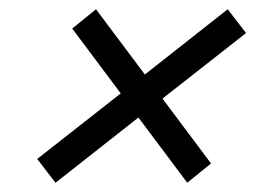

<svg xmlns="http://www.w3.org/2000/svg" viewBox="-20 -520 561 415"><path d="M384.7 -125 279.2 -266 100 -125 60.4 -176.4 241 -318.1 136.1 -458.3 187.5 -500 293.1 -359 472.2 -500 511.8 -448.6 331.2 -306.9 436.1 -166.7Z"/></svg>

Font: Afacad
Style: Italic
Weight: 400
Italic angle: -14°
Designer: Kristian Moeller
Foundry: Dicotype
Version: Version 1.000